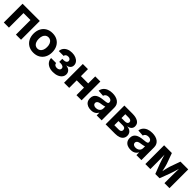

<svg xmlns="http://www.w3.org/2000/svg" viewBox="478 -2178 3829 3829"><g transform="rotate(45 2392.5 -264.0)"><path d="M542.5 -529.3V0H397.9V-410.6H201.2V0H56.2V-529.3Z M896 11.2Q816.4 11.2 756.8 -23.2Q697.3 -57.6 664.6 -119.4Q631.8 -181.2 631.8 -263.2Q631.8 -345.7 664.6 -407.7Q697.3 -469.7 756.8 -504.2Q816.4 -538.6 896 -538.6Q976.6 -538.6 1035.6 -504.2Q1094.7 -469.7 1127.4 -407.7Q1160.2 -345.7 1160.2 -263.2Q1160.2 -181.2 1127.4 -119.4Q1094.7 -57.6 1035.6 -23.2Q976.6 11.2 896 11.2ZM896 -105Q933.1 -105 959.2 -124.8Q985.4 -144.5 999.5 -180.2Q1013.7 -215.8 1013.7 -263.7Q1013.7 -311.5 999.5 -347.2Q985.4 -382.8 959.2 -402.6Q933.1 -422.4 896 -422.4Q859.4 -422.4 833 -402.6Q806.6 -382.8 792.7 -347.4Q778.8 -312 778.8 -263.7Q778.8 -215.8 792.7 -180.2Q806.6 -144.5 833 -124.8Q859.4 -105 896 -105Z M1445.8 7.8Q1376.5 7.8 1327.1 -15.6Q1277.8 -39.1 1251.5 -78.6Q1225.1 -118.2 1224.6 -166H1365.7Q1366.2 -138.7 1388.2 -122.1Q1410.2 -105.5 1444.3 -105.5Q1479.5 -105.5 1501.2 -122.1Q1522.9 -138.7 1522.9 -164.6Q1522.9 -192.9 1499.5 -209.5Q1476.1 -226.1 1435.5 -226.1H1393.1V-312.5H1435.5Q1471.2 -312.5 1493.2 -328.6Q1515.1 -344.7 1515.1 -372.1Q1515.1 -397.5 1496.3 -413.3Q1477.5 -429.2 1446.3 -429.2Q1414.6 -429.2 1393.6 -414.1Q1372.6 -398.9 1372.1 -372.6H1234.9Q1235.4 -420.4 1262.2 -458Q1289.1 -495.6 1336.9 -516.8Q1384.8 -538.1 1447.8 -538.1Q1508.3 -538.1 1554.2 -518.3Q1600.1 -498.5 1626 -464.4Q1651.9 -430.2 1651.9 -386.7Q1651.9 -340.8 1620.8 -311.5Q1589.8 -282.2 1542 -276.4V-274.9Q1605.5 -268.1 1638.2 -233.9Q1670.9 -199.7 1670.9 -151.4Q1670.9 -105 1642.3 -69.1Q1613.8 -33.2 1563 -12.7Q1512.2 7.8 1445.8 7.8Z M2145.5 -331.1V-212.4H1859.9V-331.1ZM1900.4 -529.3V0H1755.4V-529.3ZM2250.5 -529.3V0H2105.5V-529.3Z M2518.1 9.3Q2466.3 9.3 2425.8 -8.3Q2385.3 -25.9 2362.1 -61Q2338.9 -96.2 2338.9 -148.4Q2338.9 -193.4 2355.2 -223.1Q2371.6 -252.9 2400.1 -271Q2428.7 -289.1 2465.3 -298.6Q2502 -308.1 2542 -312Q2589.4 -316.4 2617.7 -320.8Q2646 -325.2 2658.9 -333.7Q2671.9 -342.3 2671.9 -359.4V-362.3Q2671.9 -383.3 2661.9 -398.4Q2651.9 -413.6 2632.8 -422.1Q2613.8 -430.7 2586.9 -430.7Q2559.6 -430.7 2539.1 -422.1Q2518.6 -413.6 2506.1 -398.9Q2493.7 -384.3 2489.7 -365.2L2355 -375Q2362.8 -425.8 2393.1 -462.4Q2423.3 -499 2473.1 -518.6Q2522.9 -538.1 2589.4 -538.1Q2638.2 -538.1 2679.7 -526.9Q2721.2 -515.6 2751.7 -492.9Q2782.2 -470.2 2799.1 -436.5Q2815.9 -402.8 2815.9 -357.4V0H2675.8V-74.2H2672.9Q2659.2 -48.8 2638.2 -30Q2617.2 -11.2 2587.6 -1Q2558.1 9.3 2518.1 9.3ZM2558.6 -91.8Q2593.3 -91.8 2618.9 -105Q2644.5 -118.2 2658.7 -140.6Q2672.9 -163.1 2672.9 -191.4V-246.6Q2666.5 -242.7 2654.8 -239.3Q2643.1 -235.8 2628.4 -232.7Q2613.8 -229.5 2597.9 -227.1Q2582 -224.6 2566.9 -222.2Q2541.5 -218.8 2521.2 -210.4Q2501 -202.1 2489.3 -188Q2477.5 -173.8 2477.5 -152.8Q2477.5 -133.3 2487.8 -119.6Q2498 -106 2516.4 -98.9Q2534.7 -91.8 2558.6 -91.8Z M2927.7 0V-529.3H3156.7Q3256.8 -529.3 3314.9 -493.9Q3373 -458.5 3373 -388.2Q3373 -344.2 3344.5 -314.9Q3315.9 -285.6 3258.8 -276.9Q3304.2 -273.4 3335 -255.9Q3365.7 -238.3 3381.1 -210.4Q3396.5 -182.6 3396.5 -147.5Q3396.5 -101.6 3373.5 -68.4Q3350.6 -35.2 3305.2 -17.6Q3259.8 0 3192.9 0ZM3063 -110.4H3189Q3222.2 -110.4 3240.2 -125Q3258.3 -139.6 3258.3 -166Q3258.3 -195.3 3240.2 -211.2Q3222.2 -227.1 3189 -227.1H3063ZM3063 -312H3161.1Q3196.3 -312 3215.8 -326.7Q3235.4 -341.3 3235.4 -367.2Q3235.4 -392.1 3214.6 -406.2Q3193.8 -420.4 3156.7 -420.4H3063Z M3638.7 9.3Q3586.9 9.3 3546.4 -8.3Q3505.9 -25.9 3482.7 -61Q3459.5 -96.2 3459.5 -148.4Q3459.5 -193.4 3475.8 -223.1Q3492.2 -252.9 3520.8 -271Q3549.3 -289.1 3585.9 -298.6Q3622.6 -308.1 3662.6 -312Q3710 -316.4 3738.3 -320.8Q3766.6 -325.2 3779.5 -333.7Q3792.5 -342.3 3792.5 -359.4V-362.3Q3792.5 -383.3 3782.5 -398.4Q3772.5 -413.6 3753.4 -422.1Q3734.4 -430.7 3707.5 -430.7Q3680.2 -430.7 3659.7 -422.1Q3639.2 -413.6 3626.7 -398.9Q3614.3 -384.3 3610.4 -365.2L3475.6 -375Q3483.4 -425.8 3513.7 -462.4Q3543.9 -499 3593.8 -518.6Q3643.6 -538.1 3710 -538.1Q3758.8 -538.1 3800.3 -526.9Q3841.8 -515.6 3872.3 -492.9Q3902.8 -470.2 3919.7 -436.5Q3936.5 -402.8 3936.5 -357.4V0H3796.4V-74.2H3793.5Q3779.8 -48.8 3758.8 -30Q3737.8 -11.2 3708.3 -1Q3678.7 9.3 3638.7 9.3ZM3679.2 -91.8Q3713.9 -91.8 3739.5 -105Q3765.1 -118.2 3779.3 -140.6Q3793.5 -163.1 3793.5 -191.4V-246.6Q3787.1 -242.7 3775.4 -239.3Q3763.7 -235.8 3749 -232.7Q3734.4 -229.5 3718.5 -227.1Q3702.6 -224.6 3687.5 -222.2Q3662.1 -218.8 3641.8 -210.4Q3621.6 -202.1 3609.9 -188Q3598.1 -173.8 3598.1 -152.8Q3598.1 -133.3 3608.4 -119.6Q3618.7 -106 3637 -98.9Q3655.3 -91.8 3679.2 -91.8Z M4048.3 0V-529.3H4267.1L4347.2 -308.6Q4355.5 -283.7 4362.8 -254.4Q4370.1 -225.1 4377 -194.6Q4383.8 -164.1 4389.6 -135.5Q4395.5 -106.9 4400.4 -83H4377.4Q4382.3 -106.4 4388.2 -135Q4394 -163.6 4400.9 -194.1Q4407.7 -224.6 4415.3 -253.9Q4422.9 -283.2 4430.7 -308.6L4509.3 -529.3H4728.5V0H4586.9V-202.1Q4586.9 -232.4 4587.6 -265.4Q4588.4 -298.3 4588.9 -332.5Q4589.4 -366.7 4590.1 -400.6Q4590.8 -434.6 4591.3 -466.8H4606.4Q4594.7 -421.9 4581.5 -376.5Q4568.4 -331.1 4554.2 -287.1Q4540 -243.2 4525.4 -202.6L4448.7 0H4328.6L4250.5 -202.6Q4235.8 -244.1 4221.4 -288.1Q4207 -332 4193.8 -377.2Q4180.7 -422.4 4168.9 -466.8H4185.5Q4186 -435.5 4186.5 -401.6Q4187 -367.7 4187.7 -333.5Q4188.5 -299.3 4189.2 -266.1Q4189.9 -232.9 4189.9 -202.1V0Z"/></g></svg>

Font: Inter 24pt
Style: Bold
Weight: 700
Designer: Rasmus Andersson
Foundry: rsms
Version: Version 4.001;git-66647c0bb